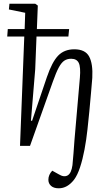

<svg xmlns="http://www.w3.org/2000/svg" viewBox="-20 -787 592 1036"><path d="M111 -590H19L22 -630H113L116 -718L28 -736L31 -767H170L184 -757L179 -630H353L349 -590H177L170 -413L147 -136L153 -135L233 -371Q261 -453 294 -487Q327 -521 381 -521Q440 -521 461 -482Q482 -443 478 -367Q475 -332 471 -284.5Q467 -237 462 -185.5Q457 -134 452 -89Q446 -33 436 20Q426 73 412 115.5Q398 158 380 182Q344 229 297 229Q270 229 255.5 216Q241 203 241 183Q241 156 262 134L296 153Q325 171 345 159.5Q365 148 371 104Q373 80 376.5 41Q380 2 382 -33L411 -367Q416 -425 405 -447.5Q394 -470 364 -470Q343 -470 327.5 -460Q312 -450 297.5 -423.5Q283 -397 265 -346L142 0H88Z"/></svg>

Font: Literata 36pt Light
Style: Italic
Weight: 300
Italic angle: -2°
Designer: Latin by Veronika Burian and Jose Scaglione. Greek by Irene Vlachou. Cyrillic by Vera Evstafieva
Foundry: TypeTogether
Version: Version 3.002